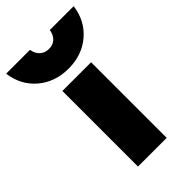

<svg xmlns="http://www.w3.org/2000/svg" viewBox="-312 -821 898 898"><g transform="rotate(-45 137.5 -371.5)"><path d="M360.8 -743.2Q349.6 -657.7 288.3 -605.5Q227.1 -553.2 138.2 -553.2Q48.3 -553.2 -13.2 -605.5Q-74.7 -657.7 -85.9 -743.2H71.8Q76.2 -714.8 94 -699Q111.8 -683.1 138.2 -683.1Q164.6 -683.1 181.6 -699Q198.7 -714.8 203.1 -743.2ZM43 -500H232.9V0H43Z"/></g></svg>

Font: Overused Grotesk Black
Style: Regular
Weight: 900
Version: Version 0.002